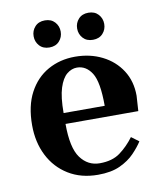

<svg xmlns="http://www.w3.org/2000/svg" viewBox="-76 -709 662 782"><g transform="rotate(-10 254.5 -318.5)"><path d="M267 10Q197 10 145 -22Q93 -54 65 -109.5Q37 -165 37 -235Q37 -315 66 -369.5Q95 -424 145 -452Q195 -480 257 -480Q319 -480 369 -455Q419 -430 448 -385Q477 -340 477 -280L473 -217H172Q172 -118 202.5 -76.5Q233 -35 282 -35Q334 -35 366.5 -59Q399 -83 425 -118L456 -95Q442 -73 418.5 -48.5Q395 -24 358.5 -7Q322 10 267 10ZM172 -262H342Q342 -361 318.5 -398Q295 -435 257 -435Q235 -435 215.5 -419Q196 -403 184 -365.5Q172 -328 172 -262ZM342 -535Q316 -535 301 -551.5Q286 -568 286 -591Q286 -614 301 -630.5Q316 -647 342 -647Q368 -647 383 -630.5Q398 -614 398 -591Q398 -568 383 -551.5Q368 -535 342 -535ZM162 -535Q136 -535 121 -551.5Q106 -568 106 -591Q106 -614 121 -630.5Q136 -647 162 -647Q188 -647 203 -630.5Q218 -614 218 -591Q218 -568 203 -551.5Q188 -535 162 -535Z"/></g></svg>

Font: El Messiri
Style: Bold
Weight: 700
Designer: Mohamed Gaber
Foundry: Kief Type Foundry
Version: Version 2.020; ttfautohint (v1.8.3)